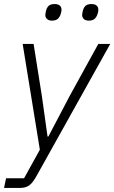

<svg xmlns="http://www.w3.org/2000/svg" viewBox="-42 -729 565 949"><path d="M302 -254 444 -512H503L139 140Q121 173 103.5 186.5Q86 200 56 200H-22L-12 152H77L155 11L70 -512H124L165 -254L193 -54H197ZM215 -627Q199 -627 190.5 -635Q182 -643 182 -655Q182 -659 183 -663.5Q184 -668 185 -674Q189 -691 198.5 -700Q208 -709 228 -709Q245 -709 253.5 -701.5Q262 -694 262 -681Q262 -677 261.5 -673Q261 -669 259 -663Q255 -647 245 -637Q235 -627 215 -627ZM397 -627Q381 -627 372.5 -635Q364 -643 364 -655Q364 -659 365 -663.5Q366 -668 367 -674Q371 -691 380.5 -700Q390 -709 410 -709Q427 -709 435.5 -701.5Q444 -694 444 -681Q444 -677 443.5 -673Q443 -669 441 -663Q437 -647 427 -637Q417 -627 397 -627Z"/></svg>

Font: IBM Plex Sans Light
Style: Italic
Weight: 300
Italic angle: -11.31°
Designer: Mike Abbink, Paul van der Laan, Pieter van Rosmalen
Foundry: Bold Monday
Version: Version 3.201